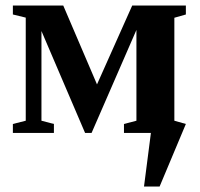

<svg xmlns="http://www.w3.org/2000/svg" viewBox="-20 -479 721 692"><path d="M555.2 193.4H499L523.9 0H426.8V-32.2L471.7 -43.9V-371.1L310.1 0H286.6L129.4 -367.2V-43.9L174.3 -32.2V0H26.4V-32.2L72.8 -43.9V-415.5L26.4 -426.8V-459H208L329.6 -174.8L456.5 -459H649.9V-426.8L608.4 -415V-43.9L649.9 -32.2Z"/></svg>

Font: Tinos
Style: Bold
Weight: 700
Designer: Steve Matteson
Foundry: Monotype Imaging Inc.
Version: Version 1.23